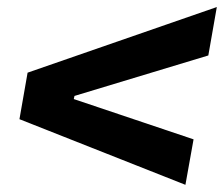

<svg xmlns="http://www.w3.org/2000/svg" viewBox="-20 -616 630 540"><path d="M501.5 -96.2 34.7 -280.8 57.6 -411.6 589.8 -596.2 565.9 -460 189.5 -346.2 187.5 -337.4 524.4 -224.1Z"/></svg>

Font: CaskaydiaCove NFP
Style: Bold Italic
Weight: 700
Italic angle: -10°
Designer: Aaron Bell
Foundry: Saja Typeworks
Version: Version 2111.001; VTT 6.35;Nerd Fonts 3.1.1